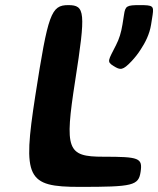

<svg xmlns="http://www.w3.org/2000/svg" viewBox="-20 -731 619 751"><path d="M274 -415C316 -684 313 -711 247 -711C180 -711 168 -678 118 -356C68 -33 84 0 292 0C500 0 522 -5 530 -59C538 -113 525 -118 384 -118C242 -118 232 -145 274 -415ZM424 -473C451 -456 460 -455 495 -492C508 -506 520 -521 530 -537C548 -564 565 -597 571 -635L577 -673C582 -708 578 -711 527 -711C476 -711 470 -708 465 -673L459 -635C454 -604 446 -578 434 -555C404 -495 396 -490 424 -473Z"/></svg>

Font: Asimov Print
Style: AIt
Weight: 500
Designer: Google
Version: Version 2.000980: 2014